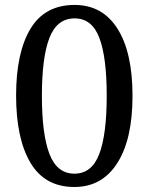

<svg xmlns="http://www.w3.org/2000/svg" viewBox="-20 -744 599 774"><path d="M44.9 -358.9Q44.9 -531.7 102.8 -627.9Q160.6 -724.1 280.8 -724.1Q392.6 -724.1 453.4 -628.7Q514.2 -533.2 514.2 -357.9Q514.2 -182.1 452.6 -86.2Q391.1 9.8 279.8 9.8Q160.6 9.8 102.8 -87.9Q44.9 -185.5 44.9 -358.9ZM410.2 -357.9Q410.2 -513.2 380.4 -591.6Q350.6 -669.9 280.8 -669.9Q210 -669.9 179.4 -591.6Q148.9 -513.2 148.9 -357.9Q148.9 -202.6 179.4 -123.3Q210 -43.9 279.8 -43.9Q350.1 -43.9 380.1 -123Q410.2 -202.1 410.2 -357.9Z"/></svg>

Font: Noto Serif Telugu
Style: Regular
Weight: 400
Designer: Indian Type Foundry
Foundry: Monotype Imaging Inc.
Version: Version 1.01